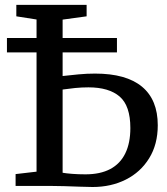

<svg xmlns="http://www.w3.org/2000/svg" viewBox="-20 -763 684 788"><path d="M360 4.5Q339.5 4.5 308 3.2Q276.5 2 243.2 1Q210 0 183 0H44V-48.5L130 -58.5V-683L47 -696V-743H335.5V-696L237 -682.5V-451Q268.5 -454.5 302.5 -457.8Q336.5 -461 370 -461Q498 -461 562.8 -407.2Q627.5 -353.5 627.5 -249Q627.5 -170.5 592.2 -113.5Q557 -56.5 496.5 -26Q436 4.5 360 4.5ZM331 -47.5Q391.5 -47.5 432.5 -69.2Q473.5 -91 494.2 -133.5Q515 -176 515 -237.5Q515 -329 471 -366.8Q427 -404.5 343 -404.5Q315 -404.5 288.2 -401.8Q261.5 -399 237 -395.5V-54Q251 -51.5 275.8 -49.5Q300.5 -47.5 331 -47.5ZM460 -607V-548H8.5V-607Z"/></svg>

Font: Merriweather 24pt
Style: Regular
Weight: 400
Designer: Eben Sorkin
Foundry: Eben Sorkin
Version: Version 2.100